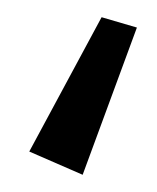

<svg xmlns="http://www.w3.org/2000/svg" viewBox="-20 -47 182 223"><path d="M14 129 98 -27 139 -15 76 156Z"/></svg>

Font: Lineal Light
Style: Regular
Weight: 300
Designer: Created by Frank Adebiaye with contributions from Anton Moglia & Ariel Martín Pérez
Created by Frank ADEBIAYE with FontF
Foundry: Velvetyne Type Foundry
Version: Version 2.000